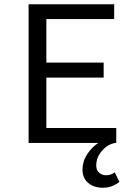

<svg xmlns="http://www.w3.org/2000/svg" viewBox="-20 -676 640 908"><path d="M115.2 0V-655.8H520V-585.9H199.2V-379.9H470.2V-309.1H199.2V-70.8H529.8V0H525.9Q490.7 4.9 462.9 36.4Q435.1 67.9 435.1 106.9Q435.1 128.9 449 140.9Q462.9 152.8 482.9 152.8Q502.9 152.8 522.9 139.2L544.9 184.1Q509.8 211.9 466.8 211.9Q423.8 211.9 397 189Q370.1 166 370.1 126.5Q370.1 86.9 392.1 53.5Q414.1 20 444.8 0Z"/></svg>

Font: SourceCodePro-Regular
Style: Regular
Weight: 400
Monospace: yes
Designer: Paul D. Hunt
Foundry: Adobe Systems Incorporated
Version: Version 1.009;PS 1.000;hotconv 1.0.70;makeotf.lib2.5.5900